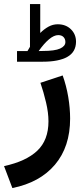

<svg xmlns="http://www.w3.org/2000/svg" viewBox="-39 -684 416 969"><path d="M99.6 -426.3Q103 -431.6 106.2 -437.3Q109.4 -442.9 112.3 -447.8V-663.6H164.1V-517.6Q184.1 -537.6 206.1 -549.6Q228 -561.5 252.4 -561.5Q293 -561.5 318.8 -536.4Q344.7 -511.2 344.7 -473.1Q344.2 -421.4 301 -397Q257.8 -372.6 177.2 -372.6H46.9V-426.3ZM176.8 -426.8Q237.8 -426.8 264.4 -439Q291 -451.2 291 -471.7Q291 -487.3 281.5 -497.1Q272 -506.8 254.9 -506.8Q233.4 -506.8 208 -485.4Q182.6 -463.9 156.2 -426.3ZM23.4 265.1 -18.6 154.3Q92.3 130.4 148.9 76.9Q205.6 23.4 205.6 -71.8Q205.6 -115.2 193.4 -167Q181.2 -218.8 165 -266.1L277.3 -303.2Q295.9 -251.5 305.4 -194.8Q314.9 -138.2 314.9 -85.4Q314.9 56.6 238.5 147Q162.1 237.3 23.4 265.1Z"/></svg>

Font: Vazirmatn FD NL SemiBold
Style: Regular
Weight: 600
Designer: Saber Rastikerdar
Foundry: Saber Rastikerdar
Version: Version 33.003